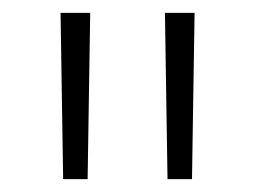

<svg xmlns="http://www.w3.org/2000/svg" viewBox="-20 -720 397 298"><path d="M74 -700H120L116 -442H78ZM236 -700H282L278 -442H240Z"/></svg>

Font: Goldbeck Next Light
Style: Regular
Weight: 300
Designer: Julieta Ulanovsky
Foundry: Julieta Ulanovsky
Version: Version 7.200